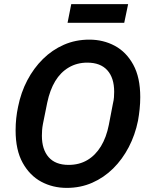

<svg xmlns="http://www.w3.org/2000/svg" viewBox="-20 -903 730 935"><path d="M305 12Q237 12 181 -18Q125 -48 90.5 -110Q56 -172 56 -268Q56 -298 59 -326.5Q62 -355 68 -383Q82 -453 113 -512Q144 -571 189 -615.5Q234 -660 291 -685Q348 -710 415 -710Q483 -710 539 -680Q595 -650 629 -588Q663 -526 663 -430Q663 -401 660 -372Q657 -343 652 -315Q638 -246 607 -186.5Q576 -127 531 -82.5Q486 -38 429 -13Q372 12 305 12ZM314 -100Q366 -100 405.5 -123.5Q445 -147 471.5 -190.5Q498 -234 510 -295L530 -399Q534 -415 535 -429.5Q536 -444 536 -456Q536 -524 502.5 -561Q469 -598 405 -598Q355 -598 315 -574.5Q275 -551 249 -508Q223 -465 210 -403L189 -299Q186 -283 185 -269Q184 -255 184 -242Q184 -175 217 -137.5Q250 -100 314 -100ZM309 -792 327 -883H604L585 -792Z"/></svg>

Font: IBM Plex Sans SemiBold
Style: Italic
Weight: 600
Italic angle: -11.31°
Designer: Mike Abbink, Paul van der Laan, Pieter van Rosmalen
Foundry: Bold Monday
Version: Version 3.201